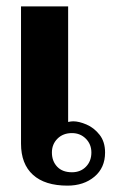

<svg xmlns="http://www.w3.org/2000/svg" viewBox="-20 -573 355 603"><path d="M46 -122V-553H194V-190Q204 -192 210 -192Q228 -192 251.5 -182Q275 -172 292.5 -150Q310 -128 310 -94Q310 -46 276.5 -18Q243 10 192 10Q121 10 83.5 -24Q46 -58 46 -122ZM267 -94Q267 -120 249.5 -137.5Q232 -155 206 -155Q178 -155 160.5 -137.5Q143 -120 143 -94Q143 -67 159.5 -49.5Q176 -32 206 -32Q233 -32 250 -49.5Q267 -67 267 -94Z"/></svg>

Font: Taviraj DemiBold
Style: Regular
Weight: 600
Designer: Katatrad Team
Foundry: CadsonDemak
Version: Version 1.030